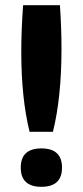

<svg xmlns="http://www.w3.org/2000/svg" viewBox="-20 -710 319 740"><path d="M62 -510Q62 -594 69 -690H211Q217 -601 217 -522Q217 -335 184 -202H94Q62 -332 62 -510ZM139.5 10Q60 10 60 -64Q60 -138 139.5 -138Q219 -138 219 -64Q219 10 139.5 10Z"/></svg>

Font: Patua One
Style: Regular
Weight: 400
Designer: luciano Vergara
Foundry: Luciano Vergara
Version: Version 1.002